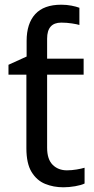

<svg xmlns="http://www.w3.org/2000/svg" viewBox="-20 -785 401 815"><path d="M240 -765Q263 -765 283.5 -761Q304 -757 317 -752V-679Q308 -682 285.5 -685.5Q263 -689 240 -689Q180 -689 180 -621V-536H335V-468H180V-158Q180 -109 203.5 -85.5Q227 -62 264 -62Q284 -62 305 -65.5Q326 -69 339 -73V-6Q325 1 299 5.5Q273 10 249 10Q207 10 171.5 -4.5Q136 -19 114 -55Q92 -91 92 -156V-468H16V-510L93 -545V-611Q93 -685 129.5 -725Q166 -765 240 -765Z"/></svg>

Font: TSCustom
Style: Regular
Weight: 400
Designer: Monotype Design Team
Foundry: Monotype Imaging Inc.
Version: Version 2.004; ttfautohint (v1.8.3) -l 8 -r 50 -G 200 -x 14 